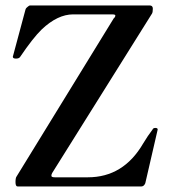

<svg xmlns="http://www.w3.org/2000/svg" viewBox="-20 -675 613 695"><path d="M43.9 0Q36.1 0 36.1 -15.6Q36.1 -31.2 40 -36.1L391.6 -608.4Q397.5 -613.3 397.5 -619.1Q397.5 -623 384.8 -623H245.1Q188.5 -623 130.9 -568.4Q99.6 -538.1 52.7 -468.8Q48.8 -462.9 37.6 -462.9Q26.4 -462.9 26.4 -469.7L72.3 -640.6Q74.2 -646.5 80.1 -650.4Q85 -655.3 89.8 -655.3H521.5Q533.2 -655.3 533.2 -643.6Q533.2 -630.9 530.3 -626L168.9 -48.8Q166 -43.9 166 -38.6Q166 -33.2 178.7 -33.2H297.9Q426.8 -33.2 498 -155.3Q515.6 -184.6 532.2 -206.1Q534.2 -211.9 542.5 -211.9Q550.8 -211.9 550.8 -206.1L505.9 -11.7Q501 0 491.2 0Z"/></svg>

Font: Menaion Unicode
Style: Regular
Weight: 400
Designer: Aleksandr Andreev
Foundry: Ponomar Technologies, Inc.
Version: 2.0